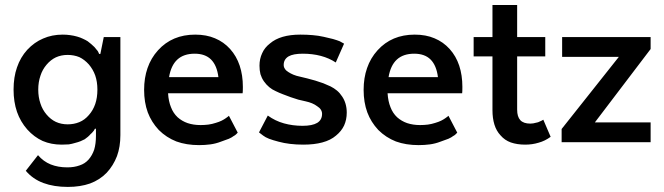

<svg xmlns="http://www.w3.org/2000/svg" viewBox="-20 -568 2654 767"><path d="M460.9 -419.9Q444.3 -419.9 394.5 -419.9Q391.6 -403.3 380.9 -352.5Q379.9 -352.5 376 -352.5Q375 -355.5 372.1 -361.3Q370.1 -365.2 366.2 -369.1Q362.3 -374 357.4 -379.9Q350.6 -385.7 344.7 -391.6Q337.9 -397.5 330.1 -403.3Q322.3 -408.2 311.5 -413.1Q301.8 -418 288.1 -421.9Q274.4 -425.8 259.8 -427.7Q246.1 -429.7 230.5 -429.7Q187.5 -429.7 152.3 -414.1Q117.2 -399.4 88.9 -369.1Q61.5 -338.9 47.9 -298.8Q34.2 -259.8 34.2 -210Q34.2 -161.1 47.9 -121.1Q61.5 -82 88.9 -50.8Q116.2 -20.5 150.4 -4.9Q184.6 9.8 226.6 9.8Q241.2 9.8 254.9 8.8Q267.6 6.8 280.3 2.9Q292 0 301.8 -3.9Q311.5 -7.8 318.4 -11.7Q325.2 -16.6 331.1 -21.5Q336.9 -26.4 341.8 -32.2Q347.7 -37.1 350.6 -41Q353.5 -44.9 355.5 -46.9Q356.4 -48.8 357.4 -50.8Q358.4 -52.7 359.4 -53.7Q360.4 -53.7 363.3 -53.7Q363.3 -46.9 363.3 -25.4Q363.3 5.9 356.4 29.3Q348.6 52.7 334 69.3Q319.3 85.9 297.9 92.8Q276.4 100.6 249 100.6Q211.9 100.6 182.6 88.9Q153.3 77.1 131.8 51.8Q115.2 72.3 83 114.3Q111.3 147.5 153.3 163.1Q195.3 178.7 251 178.7Q300.8 178.7 339.8 165Q378.9 150.4 406.2 122.1Q432.6 93.8 447.3 55.7Q460.9 18.6 460.9 -28.3Q460.9 -158.2 460.9 -419.9ZM369.1 -210Q369.1 -177.7 360.4 -152.3Q351.6 -127 335 -108.4Q318.4 -88.9 296.9 -80.1Q275.4 -71.3 250 -71.3Q224.6 -71.3 203.1 -81.1Q182.6 -90.8 166 -110.4Q149.4 -129.9 141.6 -154.3Q132.8 -179.7 132.8 -210Q132.8 -240.2 141.6 -265.6Q149.4 -290 166 -309.6Q182.6 -329.1 203.1 -338.9Q224.6 -348.6 250 -348.6Q275.4 -348.6 296.9 -339.8Q317.4 -330.1 335 -310.5Q351.6 -291 360.4 -266.6Q369.1 -241.2 369.1 -210Z M894.5 -105.5Q891.6 -102.5 881.8 -95.7Q875 -90.8 865.2 -85.9Q855.5 -81.1 841.8 -77.1Q827.1 -72.3 812.5 -70.3Q796.9 -68.4 781.2 -68.4Q752.9 -68.4 729.5 -76.2Q707 -84 689.5 -99.6Q671.9 -116.2 663.1 -139.6Q653.3 -163.1 651.4 -195.3Q751 -195.3 949.2 -195.3Q950.2 -201.2 950.2 -220.7Q950.2 -267.6 937.5 -305.7Q924.8 -343.8 899.4 -372.1Q874 -400.4 838.9 -415Q804.7 -429.7 759.8 -429.7Q713.9 -429.7 676.8 -414.1Q639.6 -398.4 611.3 -367.2Q583 -335.9 569.3 -295.9Q555.7 -256.8 555.7 -209Q555.7 -159.2 570.3 -119.1Q585 -80.1 614.3 -48.8Q644.5 -18.6 684.6 -2.9Q724.6 11.7 775.4 11.7Q798.8 11.7 820.3 8.8Q841.8 5.9 862.3 -2Q881.8 -8.8 894.5 -13.7Q907.2 -19.5 913.1 -24.4Q918.9 -27.3 922.9 -31.2Q926.8 -35.2 929.7 -38.1Q918 -60.5 894.5 -105.5ZM757.8 -353.5Q799.8 -353.5 823.2 -330.1Q846.7 -306.6 852.5 -259.8Q787.1 -259.8 655.3 -259.8Q663.1 -306.6 688.5 -330.1Q713.9 -353.5 757.8 -353.5Z M1014.6 -39.1Q1018.6 -36.1 1031.2 -26.4Q1040 -19.5 1054.7 -13.7Q1070.3 -7.8 1092.8 -2Q1114.3 3.9 1138.7 6.8Q1164.1 9.8 1191.4 9.8Q1235.4 9.8 1267.6 1Q1300.8 -7.8 1322.3 -26.4Q1343.8 -43.9 1354.5 -66.4Q1365.2 -89.8 1365.2 -118.2Q1365.2 -136.7 1360.4 -153.3Q1355.5 -169.9 1346.7 -182.6Q1337.9 -196.3 1326.2 -206.1Q1314.5 -215.8 1300.8 -222.7Q1286.1 -228.5 1271.5 -235.4Q1255.9 -241.2 1239.3 -246.1Q1222.7 -251 1207 -254.9Q1192.4 -258.8 1178.7 -261.7Q1164.1 -264.6 1152.3 -269.5Q1140.6 -274.4 1131.8 -280.3Q1122.1 -286.1 1118.2 -293Q1113.3 -299.8 1113.3 -308.6Q1113.3 -331.1 1132.8 -342.8Q1151.4 -353.5 1189.5 -353.5Q1228.5 -353.5 1261.7 -344.7Q1294.9 -335.9 1321.3 -318.4Q1332 -343.8 1354.5 -393.6Q1349.6 -396.5 1336.9 -403.3Q1327.1 -407.2 1310.5 -412.1Q1294.9 -416 1273.4 -420.9Q1252 -425.8 1228.5 -427.7Q1205.1 -429.7 1179.7 -429.7Q1139.6 -429.7 1109.4 -420.9Q1079.1 -412.1 1058.6 -394.5Q1037.1 -377.9 1027.3 -355.5Q1016.6 -333 1016.6 -305.7Q1016.6 -287.1 1020.5 -271.5Q1025.4 -255.9 1034.2 -243.2Q1043.9 -229.5 1055.7 -219.7Q1067.4 -210 1081.1 -204.1Q1094.7 -197.3 1110.4 -191.4Q1125 -185.5 1141.6 -179.7Q1157.2 -174.8 1171.9 -169.9Q1187.5 -166 1201.2 -163.1Q1214.8 -160.2 1226.6 -155.3Q1238.3 -150.4 1247.1 -143.6Q1256.8 -137.7 1261.7 -129.9Q1266.6 -122.1 1266.6 -113.3Q1266.6 -88.9 1247.1 -77.1Q1227.5 -65.4 1188.5 -65.4Q1149.4 -65.4 1114.3 -75.2Q1079.1 -85 1049.8 -106.4Q1038.1 -84 1014.6 -39.1Z M1771.5 -105.5Q1768.6 -102.5 1758.8 -95.7Q1752 -90.8 1742.2 -85.9Q1732.4 -81.1 1718.8 -77.1Q1704.1 -72.3 1689.5 -70.3Q1673.8 -68.4 1658.2 -68.4Q1629.9 -68.4 1606.4 -76.2Q1584 -84 1566.4 -99.6Q1548.8 -116.2 1540 -139.6Q1530.3 -163.1 1528.3 -195.3Q1627.9 -195.3 1826.2 -195.3Q1827.1 -201.2 1827.1 -220.7Q1827.1 -267.6 1814.5 -305.7Q1801.8 -343.8 1776.4 -372.1Q1751 -400.4 1715.8 -415Q1681.6 -429.7 1636.7 -429.7Q1590.8 -429.7 1553.7 -414.1Q1516.6 -398.4 1488.3 -367.2Q1460 -335.9 1446.3 -295.9Q1432.6 -256.8 1432.6 -209Q1432.6 -159.2 1447.3 -119.1Q1461.9 -80.1 1491.2 -48.8Q1521.5 -18.6 1561.5 -2.9Q1601.6 11.7 1652.3 11.7Q1675.8 11.7 1697.3 8.8Q1718.8 5.9 1739.3 -2Q1758.8 -8.8 1771.5 -13.7Q1784.2 -19.5 1790 -24.4Q1795.9 -27.3 1799.8 -31.2Q1803.7 -35.2 1806.6 -38.1Q1794.9 -60.5 1771.5 -105.5ZM1634.8 -353.5Q1676.8 -353.5 1700.2 -330.1Q1723.6 -306.6 1729.5 -259.8Q1664.1 -259.8 1532.2 -259.8Q1540 -306.6 1565.4 -330.1Q1590.8 -353.5 1634.8 -353.5Z M1872.1 -419.9Q1872.1 -418 1872.1 -410.2Q1872.1 -393.6 1872.1 -342.8Q1891.6 -342.8 1947.3 -342.8Q1947.3 -289.1 1947.3 -127.9Q1947.3 -95.7 1955.1 -70.3Q1962.9 -44.9 1979.5 -27.3Q1996.1 -7.8 2020.5 1Q2045.9 9.8 2078.1 9.8Q2106.4 9.8 2131.8 2Q2157.2 -4.9 2179.7 -21.5Q2169.9 -43.9 2150.4 -89.8Q2148.4 -88.9 2143.6 -85.9Q2139.6 -84 2134.8 -82Q2129.9 -79.1 2123 -78.1Q2116.2 -76.2 2110.4 -75.2Q2104.5 -74.2 2098.6 -74.2Q2071.3 -74.2 2058.6 -87.9Q2045.9 -101.6 2045.9 -129.9Q2045.9 -201.2 2045.9 -342.8Q2073.2 -342.8 2158.2 -342.8Q2158.2 -362.3 2158.2 -419.9Q2129.9 -419.9 2045.9 -419.9Q2045.9 -452.1 2045.9 -547.9Q2020.5 -547.9 1947.3 -547.9Q1947.3 -515.6 1947.3 -419.9Q1928.7 -419.9 1872.1 -419.9Z M2579.1 0Q2579.1 -19.5 2579.1 -79.1Q2523.4 -79.1 2356.4 -79.1Q2412.1 -152.3 2579.1 -372.1Q2579.1 -383.8 2579.1 -419.9Q2491.2 -419.9 2225.6 -419.9Q2225.6 -400.4 2225.6 -340.8Q2282.2 -340.8 2452.1 -340.8Q2395.5 -268.6 2223.6 -52.7Q2223.6 -49.8 2223.6 -39.1Q2223.6 -29.3 2223.6 0Q2312.5 0 2579.1 0Z"/></svg>

Font: TextaAlt
Style: Bold
Weight: 400
Designer: Daniel Hernandez & Miguel Hernandez
Version: Version 1.005;com.myfonts.easy.latinotype.texta.alt-bold.wfk